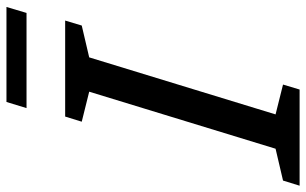

<svg xmlns="http://www.w3.org/2000/svg" viewBox="-212 -732 924 579"><g transform="rotate(-90 249.5 -442.0)"><path d="M263 -634.5 172.5 -657 188 -707H477.5L462.5 -657L366.5 -634.5L194.5 -72.5L284.5 -50L269.5 0H-20.5L-5 -50L91 -72.5ZM213.5 -823.5 232 -884H518.5L500.5 -823.5Z"/></g></svg>

Font: Newsreader 6pt
Style: Italic
Weight: 400
Italic angle: -17°
Designer: Hugues Gentile
Foundry: Production Type
Version: Version 1.003; ttfautohint (v1.8.3)